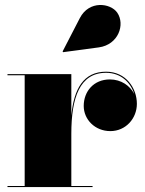

<svg xmlns="http://www.w3.org/2000/svg" viewBox="-20 -762 589 782"><path d="M382.5 -569C462.5 -580 490.5 -662.5 457.5 -710.5C430.5 -749.5 343 -762 305 -688L235 -552.5L237 -549.5ZM10.5 -4.5V0H357V-4.5H270.5V-217C270.5 -364 304.5 -465.5 412 -465.5C472.5 -465.5 512 -426 526.5 -379.5C510 -412.5 473.5 -438.5 427.5 -438.5C362 -438.5 321 -390 321 -330.5C321 -275.5 366.5 -228 429.5 -228C492.5 -228 537.5 -280 537.5 -339C537.5 -403 493 -470 412 -470C320 -470 281 -400 270.5 -291.5V-460H10.5V-455.5H80.5V-4.5Z"/></svg>

Font: Bodoni* 36pt Fatface
Style: Regular
Weight: 900
Version: Version 2.3